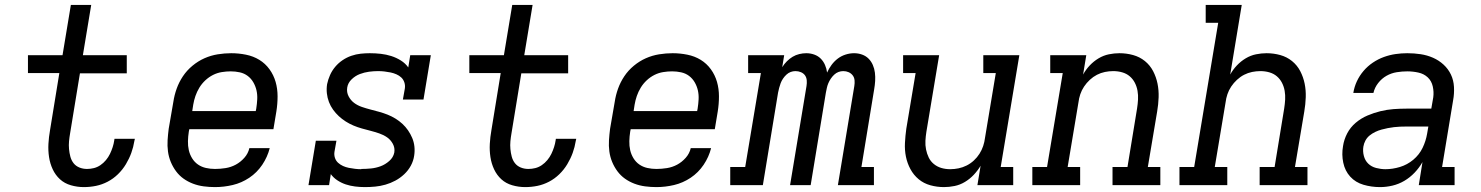

<svg xmlns="http://www.w3.org/2000/svg" viewBox="-20 -755 6040 783"><path d="M322 8Q295 8 269 0.5Q243 -7 224.5 -24Q206 -41 195 -64.5Q184 -88 180 -114.5Q176 -141 177.5 -168.5Q179 -196 184 -224L222 -457H94V-530H235L269 -735H352L318 -530H497V-456H306L266 -212Q263 -195 261.5 -179Q260 -163 261.5 -147Q263 -131 267 -116Q271 -101 280 -89.5Q289 -78 303.5 -72Q318 -66 335 -66Q349 -66 363 -69.5Q377 -73 389.5 -81.5Q402 -90 412 -102Q422 -114 428.5 -127.5Q435 -141 439.5 -155Q444 -169 446 -183Q446 -185 446.5 -186.5Q447 -188 447 -189H530Q529 -187 529 -184.5Q529 -182 528 -180Q524 -155 515.5 -131.5Q507 -108 493.5 -85.5Q480 -63 461 -44.5Q442 -26 419 -14Q396 -2 371.5 3Q347 8 322 8Z M857 8Q834 8 811 5Q788 2 767 -6Q746 -14 728.5 -26.5Q711 -39 698 -56.5Q685 -74 676.5 -94.5Q668 -115 665 -137.5Q662 -160 663.5 -183.5Q665 -207 668 -230L687 -340Q691 -367 700.5 -393.5Q710 -420 726 -444Q742 -468 765 -487Q788 -506 814 -517.5Q840 -529 868 -533.5Q896 -538 923 -538Q953 -538 983 -532Q1013 -526 1037.5 -511Q1062 -496 1079 -472.5Q1096 -449 1104 -421Q1112 -393 1112 -362Q1112 -331 1107 -300L1095 -228H752L750 -218Q747 -199 746.5 -179.5Q746 -160 750 -142.5Q754 -125 763.5 -109.5Q773 -94 787.5 -84Q802 -74 820 -70Q838 -66 857 -66Q878 -66 900 -69.5Q922 -73 941.5 -83.5Q961 -94 976.5 -111.5Q992 -129 997 -151H1080Q1071 -115 1049.5 -83Q1028 -51 996.5 -30Q965 -9 929 -0.5Q893 8 857 8ZM764 -302H1023L1025 -312Q1028 -331 1029 -350Q1030 -369 1026 -386.5Q1022 -404 1013 -419.5Q1004 -435 990 -445.5Q976 -456 958 -460Q940 -464 921 -464Q903 -464 884.5 -461Q866 -458 849 -449.5Q832 -441 817.5 -427.5Q803 -414 793 -397.5Q783 -381 777 -363.5Q771 -346 768 -328Z M1468 8Q1448 8 1428 5.5Q1408 3 1390 -3Q1372 -9 1356 -19.5Q1340 -30 1329 -45L1322 0H1238L1268 -181H1352L1344 -136Q1342 -123 1346 -111Q1350 -99 1359 -91Q1368 -83 1379 -78Q1390 -73 1402.5 -70.5Q1415 -68 1428 -66.5Q1441 -65 1453 -65Q1453 -65 1453.5 -65.5Q1454 -66 1454 -66Q1473 -66 1493 -68Q1513 -70 1532 -77Q1551 -84 1567.5 -98.5Q1584 -113 1588 -133Q1591 -152 1582 -168.5Q1573 -185 1558.5 -195Q1544 -205 1526.5 -211Q1509 -217 1491.5 -221.5Q1474 -226 1456 -231Q1438 -236 1421.5 -243Q1405 -250 1390 -259.5Q1375 -269 1362 -281Q1349 -293 1338.5 -307.5Q1328 -322 1321.5 -339Q1315 -356 1313 -374.5Q1311 -393 1314 -412Q1318 -431 1326 -449Q1334 -467 1347 -482.5Q1360 -498 1377 -509.5Q1394 -521 1413 -527.5Q1432 -534 1451 -536Q1470 -538 1488 -538Q1511 -538 1533 -535.5Q1555 -533 1575.5 -526.5Q1596 -520 1614.5 -508.5Q1633 -497 1645 -480L1653 -530H1737L1707 -349H1623L1631 -394Q1633 -407 1629 -419Q1625 -431 1616.5 -439Q1608 -447 1596.5 -452Q1585 -457 1573 -459.5Q1561 -462 1548 -463.5Q1535 -465 1522 -465Q1504 -465 1485 -462.5Q1466 -460 1447.5 -453Q1429 -446 1414 -431.5Q1399 -417 1396 -398Q1393 -379 1401.5 -362.5Q1410 -346 1424 -335.5Q1438 -325 1455.5 -319Q1473 -313 1490.5 -308.5Q1508 -304 1526 -299Q1544 -294 1560.5 -287.5Q1577 -281 1592.5 -271.5Q1608 -262 1621 -250Q1634 -238 1644 -223.5Q1654 -209 1661 -192.5Q1668 -176 1670 -157.5Q1672 -139 1669 -120Q1666 -99 1655.5 -79.5Q1645 -60 1628.5 -44.5Q1612 -29 1592.5 -18.5Q1573 -8 1552 -2Q1531 4 1510 6Q1489 8 1468 8Z M2122 8Q2095 8 2069 0.5Q2043 -7 2024.5 -24Q2006 -41 1995 -64.5Q1984 -88 1980 -114.5Q1976 -141 1977.5 -168.5Q1979 -196 1984 -224L2022 -457H1894V-530H2035L2069 -735H2152L2118 -530H2297V-456H2106L2066 -212Q2063 -195 2061.5 -179Q2060 -163 2061.5 -147Q2063 -131 2067 -116Q2071 -101 2080 -89.5Q2089 -78 2103.5 -72Q2118 -66 2135 -66Q2149 -66 2163 -69.5Q2177 -73 2189.5 -81.5Q2202 -90 2212 -102Q2222 -114 2228.5 -127.5Q2235 -141 2239.5 -155Q2244 -169 2246 -183Q2246 -185 2246.5 -186.5Q2247 -188 2247 -189H2330Q2329 -187 2329 -184.5Q2329 -182 2328 -180Q2324 -155 2315.5 -131.5Q2307 -108 2293.5 -85.5Q2280 -63 2261 -44.5Q2242 -26 2219 -14Q2196 -2 2171.5 3Q2147 8 2122 8Z M2657 8Q2634 8 2611 5Q2588 2 2567 -6Q2546 -14 2528.5 -26.5Q2511 -39 2498 -56.5Q2485 -74 2476.5 -94.5Q2468 -115 2465 -137.5Q2462 -160 2463.5 -183.5Q2465 -207 2468 -230L2487 -340Q2491 -367 2500.5 -393.5Q2510 -420 2526 -444Q2542 -468 2565 -487Q2588 -506 2614 -517.5Q2640 -529 2668 -533.5Q2696 -538 2723 -538Q2753 -538 2783 -532Q2813 -526 2837.5 -511Q2862 -496 2879 -472.5Q2896 -449 2904 -421Q2912 -393 2912 -362Q2912 -331 2907 -300L2895 -228H2552L2550 -218Q2547 -199 2546.5 -179.5Q2546 -160 2550 -142.5Q2554 -125 2563.5 -109.5Q2573 -94 2587.5 -84Q2602 -74 2620 -70Q2638 -66 2657 -66Q2678 -66 2700 -69.5Q2722 -73 2741.5 -83.5Q2761 -94 2776.5 -111.5Q2792 -129 2797 -151H2880Q2871 -115 2849.5 -83Q2828 -51 2796.5 -30Q2765 -9 2729 -0.5Q2693 8 2657 8ZM2564 -302H2823L2825 -312Q2828 -331 2829 -350Q2830 -369 2826 -386.5Q2822 -404 2813 -419.5Q2804 -435 2790 -445.5Q2776 -456 2758 -460Q2740 -464 2721 -464Q2703 -464 2684.5 -461Q2666 -458 2649 -449.5Q2632 -441 2617.5 -427.5Q2603 -414 2593 -397.5Q2583 -381 2577 -363.5Q2571 -346 2568 -328Z M2958 0V-74H3019L3083 -457H3031V-530H3178L3170 -481Q3178 -494 3189 -505Q3200 -516 3212.5 -523.5Q3225 -531 3239.5 -534.5Q3254 -538 3268 -538Q3285 -538 3300.5 -532.5Q3316 -527 3327 -516Q3338 -505 3344.5 -490Q3351 -475 3353 -459Q3360 -475 3371 -490Q3382 -505 3396.5 -516Q3411 -527 3428.5 -532.5Q3446 -538 3463 -538Q3480 -538 3495.5 -532.5Q3511 -527 3522 -516Q3533 -505 3539.5 -490Q3546 -475 3548 -458.5Q3550 -442 3549 -425Q3548 -408 3545 -391L3493 -74H3544V0H3397L3464 -404Q3466 -416 3465 -427.5Q3464 -439 3457.5 -447.5Q3451 -456 3441 -460.5Q3431 -465 3419 -465Q3409 -465 3399.5 -461.5Q3390 -458 3382 -450.5Q3374 -443 3368 -434Q3362 -425 3358 -415.5Q3354 -406 3352 -396.5Q3350 -387 3348 -377L3286 0H3202L3269 -404Q3271 -416 3270 -427.5Q3269 -439 3263 -447.5Q3257 -456 3246.5 -460.5Q3236 -465 3224 -465Q3214 -465 3204.5 -461.5Q3195 -458 3187 -450.5Q3179 -443 3173 -434Q3167 -425 3163.5 -415.5Q3160 -406 3157.5 -396.5Q3155 -387 3153 -377L3091 0Z M3830 8Q3801 8 3774 0.5Q3747 -7 3726.5 -24Q3706 -41 3693 -65Q3680 -89 3674.5 -116Q3669 -143 3670.5 -172Q3672 -201 3676 -230L3714 -457H3663V-530H3810L3758 -218Q3755 -199 3754 -181Q3753 -163 3756.5 -145.5Q3760 -128 3767.5 -112.5Q3775 -97 3788.5 -86Q3802 -75 3819 -70Q3836 -65 3855 -65Q3872 -65 3889 -68.5Q3906 -72 3922 -80Q3938 -88 3951.5 -100.5Q3965 -113 3974.5 -128Q3984 -143 3989.5 -159.5Q3995 -176 3997 -193L4041 -457H3990V-530H4137L4061 -74H4112V0H3966L3979 -79Q3967 -59 3951 -42Q3935 -25 3915 -13Q3895 -1 3873 3.5Q3851 8 3830 8Z M4190 0V-74H4250L4314 -457H4263V-530H4410L4397 -451Q4408 -471 4424 -488Q4440 -505 4460 -517Q4480 -529 4502 -533.5Q4524 -538 4545 -538Q4574 -538 4601 -530.5Q4628 -523 4649 -506Q4670 -489 4682.5 -465Q4695 -441 4700.5 -414Q4706 -387 4705 -358Q4704 -329 4699 -300L4661 -74H4712V0H4517V-74H4578L4617 -312Q4620 -331 4621 -349Q4622 -367 4619 -384.5Q4616 -402 4608 -417.5Q4600 -433 4587 -444Q4574 -455 4556.5 -460Q4539 -465 4520 -465Q4503 -465 4486 -461.5Q4469 -458 4453.5 -450Q4438 -442 4424.5 -429.5Q4411 -417 4401 -402Q4391 -387 4385.5 -370.5Q4380 -354 4378 -337L4334 -74H4385V0Z M4790 0V-74H4850L4948 -662H4897V-735H5044L4997 -451Q5008 -471 5024 -488Q5040 -505 5060 -517Q5080 -529 5102 -533.5Q5124 -538 5145 -538Q5174 -538 5201 -530.5Q5228 -523 5249 -506Q5270 -489 5282.5 -465Q5295 -441 5300.5 -414Q5306 -387 5305 -358Q5304 -329 5299 -300L5261 -74H5312V0H5117V-74H5178L5217 -312Q5220 -331 5221 -349Q5222 -367 5219 -384.5Q5216 -402 5208 -417.5Q5200 -433 5187 -444Q5174 -455 5156.5 -460Q5139 -465 5120 -465Q5103 -465 5086 -461.5Q5069 -458 5053.5 -450Q5038 -442 5024.5 -429.5Q5011 -417 5001 -402Q4991 -387 4985.5 -370.5Q4980 -354 4978 -337L4934 -74H4985V0Z M5608 8Q5573 8 5540.5 -1.5Q5508 -11 5486.5 -34.5Q5465 -58 5458 -91.5Q5451 -125 5457 -159Q5461 -186 5474 -211Q5487 -236 5509 -254.5Q5531 -273 5557 -284Q5583 -295 5609.5 -301.5Q5636 -308 5662.5 -310Q5689 -312 5716 -312H5817L5825 -358Q5828 -380 5823 -402.5Q5818 -425 5802.5 -439.5Q5787 -454 5764.5 -459Q5742 -464 5719 -464Q5698 -464 5676 -460.5Q5654 -457 5634.5 -446Q5615 -435 5600.5 -416.5Q5586 -398 5581 -376H5499Q5503 -401 5513.5 -423.5Q5524 -446 5540.5 -465.5Q5557 -485 5578.5 -499.5Q5600 -514 5623.5 -522.5Q5647 -531 5671 -534.5Q5695 -538 5719 -538Q5747 -538 5773.5 -534Q5800 -530 5824 -519.5Q5848 -509 5867 -491.5Q5886 -474 5897 -451Q5908 -428 5909.5 -400.5Q5911 -373 5906 -346L5861 -74H5912V0H5766L5781 -94Q5768 -71 5749 -51Q5730 -31 5707 -17.5Q5684 -4 5658.5 2Q5633 8 5608 8ZM5630 -65Q5659 -65 5689 -74Q5719 -83 5743.5 -103.5Q5768 -124 5781.5 -152Q5795 -180 5800 -210L5805 -239H5716Q5703 -239 5690.5 -238.5Q5678 -238 5665 -236.5Q5652 -235 5639.5 -232.5Q5627 -230 5614 -226.5Q5601 -223 5588.5 -217Q5576 -211 5565.5 -202.5Q5555 -194 5548.5 -182Q5542 -170 5540 -157Q5537 -138 5542 -119Q5547 -100 5560 -87.5Q5573 -75 5592 -70Q5611 -65 5630 -65Z"/></svg>

Font: Iosevka Curly Slab ExObl
Style: Regular
Weight: 400
Width: 7
Italic angle: -9°
Monospace: yes
Designer: Belleve Invis
Foundry: Belleve Invis
Version: Version 11.1.0; ttfautohint (v1.8.3)